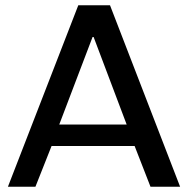

<svg xmlns="http://www.w3.org/2000/svg" viewBox="-20 -706 711 726"><path d="M10 0 276 -686H396L661 0H549L489 -154H175L114 0ZM204 -235H459L334 -566H330Z"/></svg>

Font: Chivo Medium
Style: Regular
Weight: 400
Version: Version 2.002